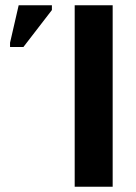

<svg xmlns="http://www.w3.org/2000/svg" viewBox="-20 -708 514 728"><path d="M407.2 0H263.2V-688H407.2ZM68.8 -529.8H18.1V-545.9L50.8 -688H176.8V-669.9Z"/></svg>

Font: Libra Sans Modern
Style: Bold
Weight: 700
Foundry: Stefan Peev, Context Ltd
Version: Version 1.000